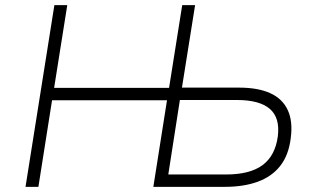

<svg xmlns="http://www.w3.org/2000/svg" viewBox="-20 -725 1225 745"><path d="M79 0 191 -705H241L190 -384H636L687 -705H737L686 -385H908Q981 -385 1028.5 -363.5Q1076 -342 1096.5 -298Q1117 -254 1108 -188Q1100 -123 1067.5 -81.5Q1035 -40 980.5 -20Q926 0 852 0H575L628 -336H182L129 0ZM633 -48H857Q950 -48 999 -84.5Q1048 -121 1058 -196Q1067 -268 1027 -302.5Q987 -337 899 -337H678Z"/></svg>

Font: Nunito Sans 7pt ExtraLight
Style: Italic
Weight: 250
Italic angle: -9°
Designer: Vernon Adams
Foundry: Vernon Adams
Version: Version 3.101;gftools[0.9.27]